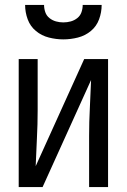

<svg xmlns="http://www.w3.org/2000/svg" viewBox="-20 -760 515 780"><path d="M56 0V-520H133V-312Q133 -255 130 -198.5Q127 -142 125 -85L322 -520H419V0H342V-208Q342 -265 345 -321.5Q348 -378 350 -435L153 0ZM237 -600Q208 -600 178.5 -607.5Q149 -615 126 -634Q103 -653 92.5 -681.5Q82 -710 82 -740H159Q159 -725 164 -710.5Q169 -696 181 -686.5Q193 -677 207.5 -673Q222 -669 237 -669Q253 -669 267.5 -673Q282 -677 294 -686.5Q306 -696 311 -710.5Q316 -725 316 -740H393Q393 -710 382.5 -681.5Q372 -653 349 -634Q326 -615 296.5 -607.5Q267 -600 237 -600Z"/></svg>

Font: Iosevka QP
Style: Regular
Weight: 400
Designer: Belleve Invis
Foundry: Belleve Invis
Version: Version 20.0.0; ttfautohint (v1.8.4)